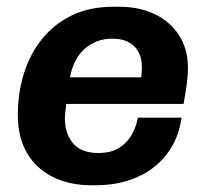

<svg xmlns="http://www.w3.org/2000/svg" viewBox="-20 -541 617 571"><path d="M253 10Q186 10 136.5 -15Q87 -40 60 -86.5Q33 -133 33 -199Q33 -264 51 -322Q69 -380 104.5 -424.5Q140 -469 193 -495Q246 -521 318 -521H334Q394 -521 440 -499Q486 -477 512.5 -436Q539 -395 539 -339Q539 -326 537.5 -309.5Q536 -293 533 -274Q530 -255 526 -232H177Q176 -221 174.5 -209Q173 -197 173 -189Q173 -143 197.5 -114.5Q222 -86 272 -86Q311 -86 335.5 -102Q360 -118 373 -142.5Q386 -167 390 -191H520Q511 -128 476 -82.5Q441 -37 386.5 -13.5Q332 10 264 10ZM188 -311H400Q401 -320 401.5 -327Q402 -334 402 -341Q402 -381 379 -403.5Q356 -426 314 -426Q267 -426 233 -397Q199 -368 188 -311Z"/></svg>

Font: Chivo SemiBold
Style: Italic
Weight: 600
Italic angle: -8.05°
Designer: Hector Gatti
Foundry: Omnibus-Type
Version: Version 2.002